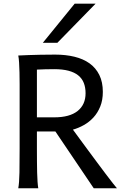

<svg xmlns="http://www.w3.org/2000/svg" viewBox="-20 -1011 677 1031"><path d="M178.2 -212.4Q178.2 -176.3 178.5 -144Q178.7 -111.8 179.4 -84.5Q180.2 -57.1 181.6 -35.6Q183.1 -14.2 185.5 0H78.1Q83.5 -29.3 84.5 -84.7Q85.4 -140.1 85.4 -212.4V-558.1Q85.4 -592.3 84.7 -621.8Q84 -651.4 82.5 -674.8Q81.1 -698.2 78.1 -712.9Q103.5 -713.9 134.3 -715.3Q160.6 -716.3 196.8 -717Q232.9 -717.8 275.9 -717.8Q333 -717.8 380.1 -706.3Q427.2 -694.8 460.9 -670.7Q494.6 -646.5 513.4 -608.4Q532.2 -570.3 532.2 -517.6Q532.2 -473.1 518.3 -439Q504.4 -404.8 481.7 -380.1Q459 -355.5 430.2 -339.4Q401.4 -323.2 371.6 -314.9Q386.2 -294.9 407.5 -265.9Q428.7 -236.8 452.9 -204.3Q477.1 -171.9 501.7 -138.4Q526.4 -105 547.9 -76.7Q569.3 -48.3 585.4 -27.8Q601.6 -7.3 607.9 0H483.4L277.3 -305.2H178.2ZM178.2 -380.9H271Q354 -380.9 396.7 -415Q439.5 -449.2 439.5 -510.3Q439.5 -541.5 429.9 -565.7Q420.4 -589.8 400.1 -606.2Q379.9 -622.6 347.9 -631.1Q315.9 -639.6 271 -639.6Q245.1 -639.6 221.4 -638.9Q197.8 -638.2 178.2 -637.2ZM493.2 -991.2 288.1 -781.2H210L380.9 -991.2Z"/></svg>

Font: Andika APac
Style: Regular
Weight: 400
Designer: Victor Gaultney, Annie Olsen, Julie Remington, Don Collingsworth, Eric Hays, Becca Hirsbrunner
Foundry: SIL International
Version: Version 5.000